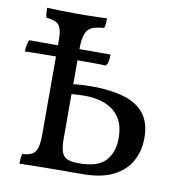

<svg xmlns="http://www.w3.org/2000/svg" viewBox="-83 -751 782 827"><g transform="rotate(10 308.5 -338.0)"><path d="M56 3Q56 -10 57 -21Q58 -32 61 -40Q88 -42 103 -50Q118 -58 124.5 -78.5Q131 -99 131 -138V-549Q131 -582 125 -600.5Q119 -619 103.5 -626.5Q88 -634 62 -636Q59 -644 58 -655Q57 -666 57 -679Q76 -678 117 -677Q158 -676 193 -676Q216 -676 239.5 -676.5Q263 -677 283.5 -677.5Q304 -678 319 -679Q319 -666 318 -655Q317 -644 314 -636Q282 -634 262.5 -626Q243 -618 234 -595Q225 -572 225 -529V-138Q225 -100 232 -79Q239 -58 257 -50.5Q275 -43 307 -43Q391 -43 424.5 -80.5Q458 -118 458 -179Q458 -227 441.5 -257.5Q425 -288 399 -304.5Q373 -321 342.5 -327.5Q312 -334 284 -334Q269 -334 250 -333Q231 -332 213 -330V-373Q236 -376 258 -377.5Q280 -379 306 -379Q386 -379 445 -362Q504 -345 535.5 -305.5Q567 -266 567 -199Q567 -143 542.5 -98Q518 -53 466 -26.5Q414 0 330 0Q273 0 219.5 0.5Q166 1 123.5 1.5Q81 2 56 3ZM-5 -477Q-5 -488 -2 -504.5Q1 -521 6 -528H158H200H361Q361 -513 359 -501Q357 -489 350 -478Q321 -479 298 -479Q275 -479 251 -479Q227 -479 198 -479H157Q130 -479 107 -479Q84 -479 58 -478.5Q32 -478 -5 -477Z"/></g></svg>

Font: Vollkorn
Style: Regular
Weight: 400
Designer: Friedrich Althausen
Foundry: Friedrich Althausen
Version: Version 4.104